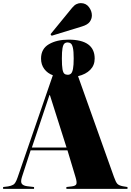

<svg xmlns="http://www.w3.org/2000/svg" viewBox="-30 -1215 840 1235"><path d="M302 -985 295 -995 434 -1165Q448 -1182 462 -1188.5Q476 -1195 489 -1195Q523 -1195 542 -1169.5Q561 -1144 561 -1116Q561 -1094 547.5 -1075Q534 -1056 498 -1045ZM-10 0V-12L22 -16Q41 -19 55.5 -27Q70 -35 83 -73L310 -731Q276 -743 255 -771Q234 -799 234 -838Q234 -901 284.5 -930.5Q335 -960 411 -960Q579 -960 579 -838Q579 -795 550.5 -766Q522 -737 472 -725L703 -77Q715 -43 725 -32.5Q735 -22 760 -17L790 -12V0H397V-12L431 -16Q456 -19 461 -30.5Q466 -42 456 -75L404 -248H167L111 -76Q101 -44 111 -32Q121 -20 146 -17L189 -12V0ZM406 -734Q418 -734 426.5 -741.5Q435 -749 439.5 -772Q444 -795 444 -839Q444 -885 439 -907Q434 -929 425.5 -935.5Q417 -942 405 -942Q392 -942 384 -934.5Q376 -927 372 -905Q368 -883 368 -839Q368 -792 372 -769.5Q376 -747 384.5 -740.5Q393 -734 406 -734ZM175 -266H398L291 -603H288Z"/></svg>

Font: Literata 72pt Black
Style: Regular
Weight: 900
Designer: Latin by Veronika Burian and Jose Scaglione. Greek by Irene Vlachou. Cyrillic by Vera Evstafieva.
Foundry: TypeTogether
Version: Version 3.002